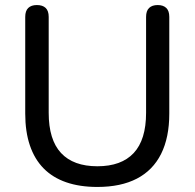

<svg xmlns="http://www.w3.org/2000/svg" viewBox="-20 -732 771 761"><path d="M366 9Q296 9 242.5 -9.5Q189 -28 153 -64.5Q117 -101 98.5 -155.5Q80 -210 80 -282V-665Q80 -689 92 -700.5Q104 -712 126 -712Q149 -712 161 -700.5Q173 -689 173 -665V-285Q173 -178 222 -125.5Q271 -73 366 -73Q461 -73 510 -125.5Q559 -178 559 -285V-665Q559 -689 571 -700.5Q583 -712 605 -712Q627 -712 639 -700.5Q651 -689 651 -665V-282Q651 -187 618.5 -122Q586 -57 522.5 -24Q459 9 366 9Z"/></svg>

Font: Nunito Medium
Style: Regular
Weight: 500
Designer: Vernon Adams
Foundry: Vernon Adams
Version: Version 3.601